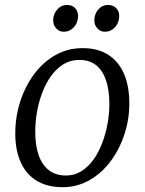

<svg xmlns="http://www.w3.org/2000/svg" viewBox="-20 -768 601 798"><path d="M323 -568Q386 -568 429.2 -540.8Q472.5 -513.5 495 -462Q517.5 -410.5 517.5 -337.5Q517.5 -272 497.2 -210Q477 -148 440 -98.2Q403 -48.5 352 -19.2Q301 10 239.5 10Q177.5 10 133.5 -16.2Q89.5 -42.5 66.5 -92.8Q43.5 -143 43.5 -214Q43.5 -281 63.5 -344.2Q83.5 -407.5 120.5 -458Q157.5 -508.5 209 -538.2Q260.5 -568 323 -568ZM309.5 -519Q273 -519 243.8 -501Q214.5 -483 192.5 -452.5Q170.5 -422 155.8 -383.2Q141 -344.5 133.8 -302.8Q126.5 -261 126.5 -221Q126.5 -163 141 -122.2Q155.5 -81.5 184 -60Q212.5 -38.5 254 -38.5Q289.5 -38.5 318.2 -56.5Q347 -74.5 368.8 -105Q390.5 -135.5 405 -174Q419.5 -212.5 427 -254Q434.5 -295.5 434.5 -335Q434.5 -393 420.8 -434Q407 -475 379.5 -497Q352 -519 309.5 -519ZM244.5 -636Q226.5 -636 213.5 -650.2Q200.5 -664.5 201 -685Q202 -711.5 218.8 -729.5Q235.5 -747.5 258 -747.5Q280 -747.5 292.5 -734Q305 -720.5 304.5 -700.5Q304 -673 286.8 -654.5Q269.5 -636 244.5 -636ZM415.5 -636Q397.5 -636 384.5 -650.2Q371.5 -664.5 372 -685Q373 -711.5 389.2 -729.5Q405.5 -747.5 428.5 -747.5Q450.5 -747.5 463.2 -734Q476 -720.5 475.5 -700.5Q475 -673 457.8 -654.5Q440.5 -636 415.5 -636Z"/></svg>

Font: Merriweather Light 18pt Light
Style: Italic
Weight: 300
Italic angle: -7.8°
Version: Version 2.101